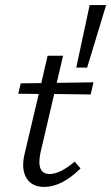

<svg xmlns="http://www.w3.org/2000/svg" viewBox="-20 -731 439 758"><path d="M399 -711 324 -464H281L334 -711ZM229 -511 204 -404 349 -406 338 -358 194 -360 140 -129Q122 -44 176 -44Q217 -44 275 -93L298 -66Q224 7 154 7Q106 7 84.5 -28Q63 -63 77 -123L133 -360L52 -361L62 -402L143 -403L168 -511Z"/></svg>

Font: EauTest
Style: Italic
Weight: 400
Italic angle: -12°
Designer: Christian Thalmann (Catharsis Fonts)
Version: Version 0.001;PS 000.001;hotconv 1.0.88;makeotf.lib2.5.64775